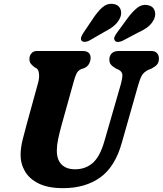

<svg xmlns="http://www.w3.org/2000/svg" viewBox="-20 -965 846 998"><path d="M523 -232.5 608 -527Q616 -555 616.2 -573.5Q616.5 -592 596 -603L584 -608Q563.5 -620 555.8 -630.2Q548 -640.5 548.5 -657Q548.5 -675 560.8 -687.5Q573 -700 597.5 -700H765.5Q786 -700 796 -689Q806 -678 806 -661.5Q806 -639.5 795.2 -628.2Q784.5 -617 764.5 -607L751 -602Q727.5 -590.5 717.2 -572.2Q707 -554 697.5 -520L613.5 -224Q578.5 -98 500.8 -42.5Q423 13 308 13Q230.5 13 181.5 -11Q132.5 -35 109.5 -75Q86.5 -115 87 -162Q87.5 -198 98 -240.2Q108.5 -282.5 118 -316.5L178 -534.5Q185 -559.5 182.8 -581Q180.5 -602.5 170.5 -609.5L159.5 -615.5Q144.5 -627 138.5 -636Q132.5 -645 133 -661Q133.5 -676.5 143.8 -688.2Q154 -700 172 -700H409Q451.5 -700 451 -663Q450.5 -647.5 442.8 -633Q435 -618.5 417 -610.5L402.5 -606Q386 -599 378 -583Q370 -567 362.5 -538.5L300.5 -316.5Q288 -270.5 281.8 -240Q275.5 -209.5 275.5 -185.5Q274.5 -136 299.5 -110.5Q324.5 -85 370.5 -85Q423.5 -85 461.5 -117.5Q499.5 -150 523 -232.5ZM463.5 -868.5Q487.5 -905 512.2 -926.8Q537 -948.5 568.5 -944.5Q595 -941 604.8 -920.5Q614.5 -900 605.5 -875.5Q596 -852.5 577 -835Q558 -817.5 524 -800L445 -754.5Q433.5 -748 421.8 -747.5Q410 -747 404 -753.5Q398.5 -762 402 -772Q405.5 -782 413.5 -794.5ZM641.5 -868Q667 -903.5 693 -924Q719 -944.5 749.5 -938Q775 -933 783.2 -911.5Q791.5 -890 781 -866Q770 -842.5 750.2 -826.5Q730.5 -810.5 695.5 -794.5L616 -752.5Q604 -747 592.8 -747Q581.5 -747 576.5 -755Q571 -763 575.2 -773.2Q579.5 -783.5 588 -795Z"/></svg>

Font: Fraunces 72pt SuperSoft
Style: Bold Italic
Weight: 700
Italic angle: -16°
Version: Version 1.000;[0bf87f6ff]